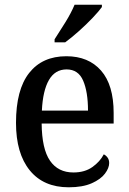

<svg xmlns="http://www.w3.org/2000/svg" viewBox="-20 -786 547 816"><path d="M272 10Q165 10 106.5 -62Q48 -134 48 -264Q48 -405 104 -476Q160 -547 262 -547Q356 -547 409.5 -486Q463 -425 463 -306V-261H157Q158 -153 192.5 -103Q227 -53 292 -53Q340 -53 372.5 -76Q405 -99 421 -130Q430 -126 437 -116.5Q444 -107 444 -93Q444 -72 426 -48Q408 -24 369.5 -7Q331 10 272 10ZM354 -316Q354 -395 333.5 -443Q313 -491 263 -491Q214 -491 188 -446Q162 -401 158 -316ZM212 -619Q233 -651 258 -691.5Q283 -732 297 -766H413V-756Q401 -739 374 -710.5Q347 -682 315 -653.5Q283 -625 257 -606H212Z"/></svg>

Font: Noto Serif Sinhala SemiCondensed Medium
Style: Regular
Weight: 500
Width: 4
Designer: Jelle Bosma - Monotype Design Team
Foundry: Monotype Imaging Inc.
Version: Version 2.007; ttfautohint (v1.8.4.7-5d5b)